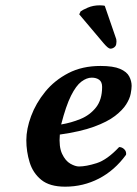

<svg xmlns="http://www.w3.org/2000/svg" viewBox="-20 -692 515 722"><path d="M475 -369Q475 -358 471.5 -339.5Q468 -321 454.5 -299.5Q441 -278 412.5 -256Q384 -234 333.5 -215.5Q283 -197 205 -186Q201 -140 213.5 -113.5Q226 -87 244.5 -76.5Q263 -66 277 -66Q304 -66 343.5 -78.5Q383 -91 428 -139Q439 -139 447.5 -130.5Q456 -122 454 -110Q411 -51 352 -20.5Q293 10 225 10Q167 10 135.5 -15.5Q104 -41 91.5 -81.5Q79 -122 79 -165Q79 -207 97 -255.5Q115 -304 150 -347Q185 -390 237 -417Q289 -444 358 -444Q406 -444 431.5 -433Q457 -422 466 -404.5Q475 -387 475 -369ZM364 -365Q364 -384 353 -392Q342 -400 325 -400Q306 -400 286 -385Q266 -370 247 -332Q228 -294 210 -224Q247 -230 282.5 -244.5Q318 -259 341 -288Q364 -317 364 -365ZM374 -670 415 -551Q418 -545 418 -536Q418 -533 417.5 -530.5Q417 -528 417 -526Q416 -519 409.5 -514Q403 -509 395 -509Q387 -509 370 -529L278 -638L283 -649Q289 -654 309.5 -663Q330 -672 355 -672Q359 -672 365.5 -671.5Q372 -671 374 -670Z"/></svg>

Font: Libertinus Serif SemiBold
Style: Italic
Weight: 600
Italic angle: -11.5°
Designer: Philipp H. Poll, Khaled Hosny
Foundry: Caleb Maclennan
Version: Version 7.051;RELEASE